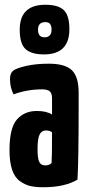

<svg xmlns="http://www.w3.org/2000/svg" viewBox="-20 -778 378 808"><path d="M63 -653Q63 -758 171 -758Q225 -758 248.5 -735.5Q272 -713 272 -655Q272 -549 165 -549Q112 -549 87.5 -571.5Q63 -594 63 -653ZM167 -621Q197 -621 197 -654Q197 -685 171 -685Q140 -685 140 -653Q140 -621 167 -621ZM22 -446Q22 -470 36 -481Q49 -491 90 -500.5Q131 -510 185 -510Q254 -510 282.5 -482.5Q311 -455 311 -388V-341Q311 -96 306 -22Q252 10 162 10Q130 10 108 5Q86 0 64 -15.5Q42 -31 31 -63.5Q20 -96 20 -146Q20 -240 51.5 -275.5Q83 -311 135 -311Q176 -311 199 -296V-365Q199 -385 189.5 -393.5Q180 -402 157 -402Q95 -402 37 -381Q22 -410 22 -446ZM199 -221Q190 -229 173 -229Q155 -229 146.5 -211.5Q138 -194 138 -149Q138 -112 145 -97Q152 -82 170 -82Q188 -82 197 -92Q199 -114 199 -221Z"/></svg>

Font: Yanone Kaffeesatz Bold
Style: Regular
Weight: 700
Designer: Yanone (Cyrillic: Daniel Pouzeot)
Foundry: Yanone
Version: Version 1.003;PS 001.003;hotconv 1.0.88;makeotf.lib2.5.64775